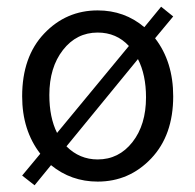

<svg xmlns="http://www.w3.org/2000/svg" viewBox="-20 -529 582 572"><path d="M271 12Q192 12 132 -37L83 23L46 -6L100 -71Q46 -141 46 -242Q46 -360 111.5 -429Q177 -498 271 -498Q351 -498 410 -448L460 -509L496 -480L442 -415Q496 -345 496 -242Q496 -126 430.5 -57Q365 12 271 12ZM127 -246Q127 -179 150 -133L364 -392Q327 -432 271 -432Q208 -432 167.5 -380Q127 -328 127 -246ZM271 -54Q334 -54 374.5 -105.5Q415 -157 415 -239Q415 -306 391 -353L178 -93Q217 -54 271 -54Z"/></svg>

Font: Toshiba Sans
Style: Regular
Weight: 400
Designer: Paul D. Hunt
Foundry: Toshiba Corporation
Version: Version 2.020;PS 2.0;hotconv 1.0.86;makeotf.lib2.5.63406